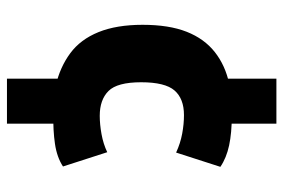

<svg xmlns="http://www.w3.org/2000/svg" viewBox="-148 -532 795 538"><g transform="rotate(90 249.0 -262.5)"><path d="M200 115V-57L218 -22Q167 -34 128.5 -62.5Q90 -91 69.5 -141.5Q49 -192 49 -265Q49 -339 68.5 -388.5Q88 -438 125.5 -467.5Q163 -497 215 -508L200 -469V-640H326V-479L304 -515Q352 -515 387 -507.5Q422 -500 447 -483L407 -359Q381 -371 354 -376Q327 -381 302 -381Q256 -381 233 -354.5Q210 -328 210 -261Q210 -194 234.5 -169.5Q259 -145 304 -145Q328 -145 355.5 -150Q383 -155 406 -166L446 -42Q420 -25 382.5 -19.5Q345 -14 300 -15L326 -48V115Z"/></g></svg>

Font: Nunito Sans 7pt Condensed Black
Style: Regular
Weight: 900
Width: 3
Designer: Vernon Adams
Foundry: Vernon Adams
Version: Version 3.101;gftools[0.9.27]